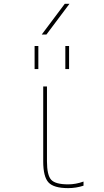

<svg xmlns="http://www.w3.org/2000/svg" viewBox="-20 -970 540 1000"><path d="M224.6 -519.5V-129.9Q224.6 -57.6 246.6 -33.7Q268.6 -9.8 335 -9.8Q375 -9.8 415 -24.4V-2.9Q376 9.8 335 9.8Q259.8 9.8 232.4 -20Q205.1 -49.8 205.1 -129.9V-519.5ZM320.3 -610.4V-730.5H339.8V-610.4ZM160.2 -610.4V-730.5H179.7V-610.4ZM197.3 -790 317.4 -950.2H341.8L221.7 -790Z"/></svg>

Font: Mgen+ 1m thin
Style: Regular
Weight: 100
Designer: [Source Han Sans]
Ryoko NISHIZUKA  (kana & ideographs); Paul D. Hunt (Latin, Greek & Cyrillic); Wenlong ZHANG  (bopomofo
Version: Version 1.059.20150602